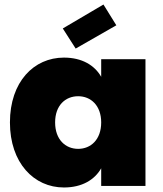

<svg xmlns="http://www.w3.org/2000/svg" viewBox="-20 -823 720 850"><path d="M24 -281C24 -102 130 7 263 7C343 7 399 -27 428 -78V0H624V-561H428V-483C399 -534 343 -568 263 -568C130 -568 24 -461 24 -281ZM428 -281C428 -205 382 -164 326 -164C270 -164 224 -205 224 -281C224 -357 270 -397 326 -397C382 -397 428 -356 428 -281ZM438 -803 258 -697 315 -608 495 -711Z"/></svg>

Font: SVN-Poppins ExtraBold
Style: Regular
Weight: 800
Designer: Ninad Kale (Devanagari), Jonny Pinhorn (Latin)
Foundry: Indian Type Foundry
Version: Version 3.002 2017; ttfautohint (v1.8.3)